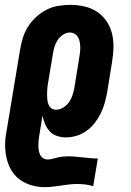

<svg xmlns="http://www.w3.org/2000/svg" viewBox="-20 -558 540 791"><path d="M164 213Q137 213 112 206Q87 199 66 185Q45 171 31 150Q17 129 10 104.5Q3 80 1.5 53.5Q0 27 4 0L63 -355Q67 -379 74.5 -403Q82 -427 96 -449Q110 -471 130 -489Q150 -507 173 -518.5Q196 -530 221 -534Q246 -538 270 -538Q299 -538 327.5 -531.5Q356 -525 379 -510Q402 -495 418 -472Q434 -449 441 -421.5Q448 -394 447.5 -364.5Q447 -335 442 -305L421 -175Q417 -154 411 -132.5Q405 -111 394.5 -90Q384 -69 369.5 -50.5Q355 -32 336 -18.5Q317 -5 295 1.5Q273 8 251 8Q232 8 214.5 2Q197 -4 185 -17Q173 -30 166 -46.5Q159 -63 155 -81L142 -1Q140 9 139 19.5Q138 30 138 40.5Q138 51 139.5 60.5Q141 70 145 79Q149 88 157.5 93.5Q166 99 176 99Q187 99 197.5 96Q208 93 218.5 90.5Q229 88 240 87Q251 86 262 86Q277 86 292 87.5Q307 89 322 90.5Q337 92 352 93.5Q367 95 383 95L364 209Q348 204 331.5 202Q315 200 298 200Q281 200 264.5 202Q248 204 231 206.5Q214 209 197.5 211Q181 213 164 213ZM210 -106Q226 -106 240 -114.5Q254 -123 263.5 -136Q273 -149 278 -164Q283 -179 286 -194L307 -324Q309 -335 310 -345.5Q311 -356 310.5 -366.5Q310 -377 308 -387Q306 -397 301 -405.5Q296 -414 287 -419Q278 -424 268 -424Q253 -424 239.5 -415Q226 -406 217.5 -393Q209 -380 204.5 -365.5Q200 -351 198 -336L179 -222Q177 -213 176 -204.5Q175 -196 174.5 -187Q174 -178 174 -169.5Q174 -161 174.5 -152.5Q175 -144 177 -136Q179 -128 183 -121Q187 -114 194.5 -110Q202 -106 210 -106Z"/></svg>

Font: Iosevka Slab Heavy Oblique
Style: Regular
Weight: 900
Italic angle: -9°
Monospace: yes
Designer: Belleve Invis
Foundry: Belleve Invis
Version: Version 11.1.1; ttfautohint (v1.8.3)